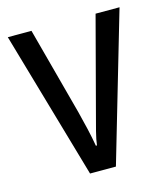

<svg xmlns="http://www.w3.org/2000/svg" viewBox="-87 -606 585 674"><g transform="rotate(-15 205.5 -268.5)"><path d="M158 0 3 -537H89L174 -219Q182 -188 190 -153.5Q198 -119 203 -89H207Q209 -108 217 -139.5Q225 -171 234 -204L322 -537H409L252 0Z"/></g></svg>

Font: Noto Sans Lao Condensed
Style: Regular
Weight: 400
Width: 3
Designer: Monotype Design Team
Foundry: Monotype Imaging Inc.
Version: Version 2.003; ttfautohint (v1.8.4.7-5d5b)